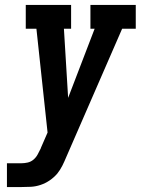

<svg xmlns="http://www.w3.org/2000/svg" viewBox="-20 -755 568 775"><path d="M8 0V-96H66Q79 -96 92 -99Q105 -102 115.5 -111Q126 -120 132.5 -132.5Q139 -145 145 -157V-158Q145 -158 145 -158Q145 -158 145 -158L172 -220L127 -639H84V-735H267V-639H238L255 -360L362 -639H345V-735H528V-639H473L247 -120Q240 -103 231.5 -86Q223 -69 211 -54Q197 -38 180 -26.5Q163 -15 143.5 -8.5Q124 -2 104.5 -1Q85 0 66 0Z"/></svg>

Font: Iosevka Slab Oblique
Style: Bold
Weight: 700
Italic angle: -9°
Monospace: yes
Designer: Belleve Invis
Foundry: Belleve Invis
Version: Version 11.1.1; ttfautohint (v1.8.3)